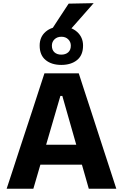

<svg xmlns="http://www.w3.org/2000/svg" viewBox="-20 -1166 758 1186"><path d="M21 0Q40 -57.5 60.8 -121Q81.5 -184.5 100 -241.5L180.5 -486Q202 -552.5 219.5 -606Q237 -659 254.5 -713H466.5Q484.5 -657 501.8 -604Q519 -551 540.5 -486L620 -241Q639.5 -181.5 659.8 -119.2Q680 -57 698.5 0H528.5Q518 -36 507.5 -74Q496.5 -112 486 -149H229.5Q218.5 -111.5 207.5 -73.5Q196.5 -35.5 186 0ZM353 -573.5 265 -272H451L365 -573.5ZM358.5 -765Q298.5 -765 261.8 -795.2Q225 -825.5 225 -884.5Q225 -938 262 -970Q299 -1002 359.5 -1002Q419.5 -1002 456.2 -969Q493 -936 493 -884.5Q493 -825 456 -795Q419 -765 358.5 -765ZM358.5 -828.5Q385 -828.5 401.2 -842.8Q417.5 -857 417.5 -884Q417.5 -907 401.5 -923Q385.5 -939 359.5 -939Q333 -939 316.8 -923.2Q300.5 -907.5 300.5 -884Q300.5 -857 316.5 -842.8Q332.5 -828.5 358.5 -828.5ZM280 -954Q311 -1002 342 -1049.2Q373 -1096.5 404 -1143.5L558.5 -1146.5Q515.5 -1097.5 473.2 -1049.5Q431 -1001.5 390.5 -956Z"/></svg>

Font: Heraclito
Style: Bold
Weight: 700
Designer: Kostas Bartsokas (font) & Cristiano Sobral (main changes)
Foundry: Kostas Bartsokas (font) & Cristiano Sobral (main changes)
Version: Version 1.00;July 8, 2020;FontCreator 13.0.0.2655 64-bit